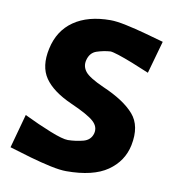

<svg xmlns="http://www.w3.org/2000/svg" viewBox="-65 -569 592 642"><g transform="rotate(10 231.0 -248.5)"><path d="M201 12.5Q180 12.5 147.2 5.5Q114.5 -1.5 77 -12.2Q39.5 -23 4 -34L35.5 -149Q85 -125 127.8 -108Q170.5 -91 188.5 -91Q215 -91.5 240 -98Q265 -104.5 271.5 -128Q277.5 -151 257.5 -169Q237.5 -187 179.5 -212.5Q114 -241.5 87.2 -280.5Q60.5 -319.5 74 -381Q87.5 -444 135.5 -477.2Q183.5 -510.5 260 -510.5Q280.5 -510.5 313.5 -503.5Q346.5 -496.5 381.8 -486.8Q417 -477 444 -469.5L413 -359Q383.5 -371.5 355 -382.8Q326.5 -394 305.5 -400.8Q284.5 -407.5 277.5 -407.5Q255 -406 232 -398.5Q209 -391 202.5 -364Q197.5 -343 211 -325.8Q224.5 -308.5 275 -286Q348 -254.5 381.2 -216.2Q414.5 -178 401 -111Q389.5 -55 340.8 -21.2Q292 12.5 201 12.5Z"/></g></svg>

Font: Commissioner Loud SemiBold
Style: Italic
Weight: 600
Italic angle: -12°
Designer: Kostas Bartsokas
Foundry: Kostas Bartsokas
Version: Version 1.000; ttfautohint (v1.8.3)